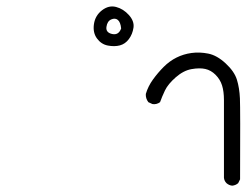

<svg xmlns="http://www.w3.org/2000/svg" viewBox="-20 -425 779 607"><path d="M714 162Q704 161 696 154Q689 147 688 137Q688 -81 688 -108.5Q688 -136 682 -155Q676 -174 661.5 -188.5Q647 -203 629 -207Q611 -211 585.5 -206.5Q560 -202 535.5 -180.5Q511 -159 501.5 -139Q492 -119 486 -102Q475 -94 462 -96L449 -102Q440 -114 441 -128Q448 -152 463.5 -173.5Q479 -195 497.5 -213.5Q516 -232 538 -243Q560 -254 585.5 -257.5Q611 -261 638.5 -255.5Q666 -250 693.5 -224.5Q721 -199 729 -173Q737 -147 738.5 -114Q740 -81 739 142L733 154Q725 161 714 162ZM321 -281Q300 -285 286.5 -303.5Q273 -322 277 -349Q281 -376 302.5 -392.5Q324 -409 347 -403Q370 -397 387.5 -377.5Q405 -358 402 -337.5Q399 -317 387.5 -301.5Q376 -286 359 -281.5Q342 -277 321 -281ZM363 -335Q361 -355 352.5 -362Q344 -369 331.5 -363.5Q319 -358 316.5 -340Q314 -322 334.5 -317.5Q355 -313 363 -335Z"/></svg>

Font: NaniFont Regular
Style: Regular
Weight: 400
Designer: Nanigashitei
Version: Version 1.036